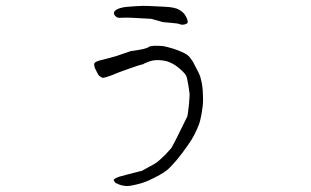

<svg xmlns="http://www.w3.org/2000/svg" viewBox="-20 -558 1040 642"><path d="M486 -495Q465 -496 441 -497.5Q417 -499 403 -499Q389 -499 381.5 -498.5Q374 -498 369 -501.5Q364 -505 362 -509.5Q360 -514 361.5 -517.5Q363 -521 367.5 -524.5Q372 -528 382 -531Q392 -534 403 -535Q414 -536 437 -537.5Q460 -539 477.5 -538Q495 -537 529.5 -535.5Q564 -534 578 -526Q592 -518 598 -509Q604 -500 606 -493.5Q608 -487 607.5 -483Q607 -479 598 -476.5Q589 -474 581.5 -477Q574 -480 558 -481Q542 -482 525 -484Q507 -489 486 -495ZM658 -205Q653 -165 646 -144Q632 -106 610 -75Q567 -13 537 12Q519 26 478 45Q455 56 417 63Q392 67 367 54Q364 52 361 46L360 43L362 41Q365 38 378 33Q391 29 404 26Q410 24 435 18Q453 13 453 14Q468 6 482 -2Q504 -13 515 -24Q532 -40 533 -41Q533 -41 553 -63Q561 -77 568 -91L606 -168Q608 -173 612 -210Q614 -235 614 -244Q611 -270 605 -298Q602 -311 581 -328Q567 -341 549 -349Q534 -356 511 -357Q493 -358 475 -351L468 -348Q462 -346 458 -343Q449 -342 399 -324Q398 -324 372 -314Q356 -307 347 -304Q330 -298 326 -298Q324 -297 320 -299Q314 -303 311 -305Q308 -309 304 -317Q299 -326 297 -331Q294 -342 295 -345Q297 -350 305 -353Q308 -355 326 -359Q353 -366 353 -366Q375 -372 379 -374L417 -387Q446 -391 459 -394Q475 -398 477 -401Q482 -404 496 -405Q513 -405 525 -404Q537 -402 560 -395Q571 -392 593 -382Q610 -374 617 -363L622 -356Q624 -354 627 -348L645 -313Q650 -303 652 -292Q657 -273 658 -253Q660 -224 658 -205Z"/></svg>

Font: ToneOZ-Pinyin-Tsuipita-TC
Style: Regular
Weight: 400
Designer: ÂÆ£ÂøóÂáåJeffrey Xuan(jeffreyx@gmail.com, ToneOZ.com) ÈòøÂù§(cjkFonts)
Foundry: ToneOZ
Version: Version 0.24071